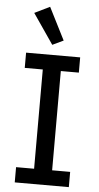

<svg xmlns="http://www.w3.org/2000/svg" viewBox="-62 -992 532 1029"><g transform="rotate(5 203.5 -477.0)"><path d="M194 -752 253 -780 165 -954 83 -914ZM349 0V-82H252V-616H349V-698H58V-616H155V-82H58V0Z"/></g></svg>

Font: IBM Plex Arabic Text
Style: Regular
Weight: 450
Designer: Mike Abbink, Paul van der Laan, Pieter van Rosmalen, Wael Morcos, Khajak Apelian
Foundry: Bold Monday
Version: Version 1.0